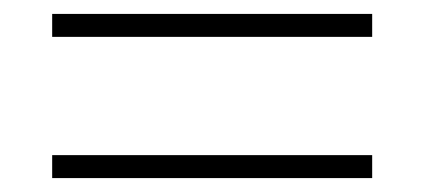

<svg xmlns="http://www.w3.org/2000/svg" viewBox="-20 -491 610 276"><path d="M55 -438H515V-471H55ZM55 -235H515V-268H55Z"/></svg>

Font: Noto Sans Ethiopic ExtraLight
Style: Regular
Weight: 200
Designer: Monotype Design Team
Foundry: Monotype Imaging Inc.
Version: Version 2.102